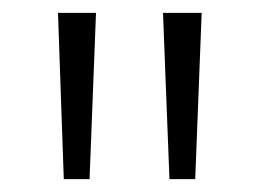

<svg xmlns="http://www.w3.org/2000/svg" viewBox="-20 -734 402 298"><path d="M70 -714H129L119 -456H79ZM233 -714H293L283 -456H243Z"/></svg>

Font: Noto Sans Thai Looped UI Narrow Light
Style: Regular
Weight: 300
Width: 4
Designer: Cadson Demak Team
Foundry: Cadson Demak Co., Ltd.
Version: Version 1.000